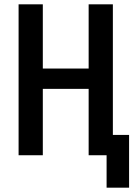

<svg xmlns="http://www.w3.org/2000/svg" viewBox="-20 -718 640 888"><path d="M473 0H390V-307H178V0H66V-698H178V-401H390V-698H502V-94H577V150H473Z"/></svg>

Font: IBM Plaex Mono Medium
Style: Regular
Weight: 500
Designer: Mike Abbink, Paul van der Laan, Pieter van Rosmalen
Foundry: Bold Monday
Version: Version 2.003